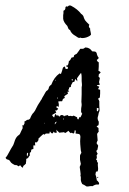

<svg xmlns="http://www.w3.org/2000/svg" viewBox="-26 -690 468 696"><path d="M8 -140 14 -151 22 -164 25 -172 28 -181Q32 -192 39 -198L43 -201L46 -204L51 -215L56 -225V-230L55 -236Q58 -236 59 -235L61 -239L63 -243V-246L62 -249L66 -251L70 -254Q75 -257 77 -256Q79 -256 83 -260Q89 -276 96 -282Q97 -283 101 -289L103 -293L105 -297Q112 -311 115 -315L119 -321L123 -328Q124 -328 125 -330.5Q126 -333 127 -335Q128 -336 130 -340Q132 -344 133 -345Q140 -358 142 -360Q150 -364 151 -372Q152 -378 160 -383Q170 -410 190 -424L192 -423Q193 -422 195 -422Q200 -435 201 -441Q202 -447 209 -449L212 -440Q218 -440 220 -441V-447Q216 -449 213 -450Q213 -452 217 -453H219Q220 -454 220 -454Q220 -456 221 -456Q223 -461 224 -470H225L226 -469L230 -475L233 -481L237 -482L241 -483Q243 -489 243 -490L248 -493L252 -495L258 -503L265 -513H275L279 -515L283 -518Q299 -518 308 -504L319 -503Q325 -500 325 -494Q327 -486 332 -480L329 -476L325 -473Q325 -468 332 -464V-449L331 -433L334 -432Q337 -430 339 -428Q338 -426 332 -420V-417L331 -413Q334 -410 336 -407L333 -392Q334 -390 336 -383L331 -382L325 -381Q326 -378 330 -377H332L334 -375L332 -372Q331 -369 329 -367L333 -366L337 -364V-351L336 -337L335 -336Q334 -335 332.5 -334Q331 -333 329 -332L332 -328L334 -323V-307L335 -290L334 -286L332 -281L331 -276L330 -271Q325 -259 332 -249V-243L331 -236Q330 -236 328.5 -235Q327 -234 326 -233Q325 -232 324 -232L327 -229L331 -226Q331 -216 332 -213Q331 -212 329.5 -210Q328 -208 327 -206L326 -205L327 -193L328 -181L326 -177L324 -171L330 -162L327 -147L325 -145L323 -143Q325 -137 328 -133Q326 -130 324 -126L325 -122V-117L324 -115L322 -113Q323 -112 324 -110L326 -108V-103L328 -101L329 -100V-98Q328 -94 329 -86Q331 -73 327 -68H322Q320 -60 320 -58L323 -48L324 -42L325 -36L328 -34L331 -30Q335 -26 332 -21H322Q315 -19 309 -15Q305 -16 299 -15L293 -14H288L280 -19L272 -23Q266 -34 267 -42V-50L266 -51Q264 -52 266 -54Q267 -57 265 -70L264 -77L263 -85Q264 -87 265.5 -91Q267 -95 267 -96Q266 -102 264 -111V-126L266 -131L269 -136Q269 -138 268 -139V-142L267 -144L266 -155L265 -166Q264 -179 265 -188Q267 -200 261 -204L255 -205L248 -206Q248 -213 249 -216L245 -218Q245 -216 244 -213L243 -208Q241 -206 239 -206L236 -208Q231 -210 230 -207Q223 -214 222 -216L217 -212L211 -208L208 -209Q208 -210 207 -210Q206 -210 205 -211Q204 -210 198 -210L189 -209L184 -214Q180 -217 178 -220L179 -215L180 -209H176L173 -208Q171 -211 168 -213L167 -210L166 -207H161L158 -210Q157 -211 155 -214L154 -210L153 -206H140L136 -202L133 -203L131 -204L122 -196L113 -187Q113 -184 114 -183L108 -174H101Q101 -166 102 -163H95V-150L91 -149L87 -147V-143L86 -139Q85 -138 82 -136V-126L79 -123L77 -119Q75 -116 69 -114V-106Q68 -103 68 -97L66 -95L64 -93L58 -88V-85L57 -82Q53 -84 51 -86L49 -89L47 -91L41 -87L37 -90L32 -92H31L29 -91L20 -96Q14 -100 13 -102L11 -105L8 -109Q3 -112 0 -112Q-1 -112 -3 -114L-6 -118Q0 -124 8 -140ZM163 -272 166 -268 170 -264Q171 -265 171.5 -267.5Q172 -270 172 -271L174 -274L175 -278L181 -269Q181 -270 182 -271Q182 -272 183 -274Q184 -272 189 -267L195 -273H199L203 -272L205 -270L206 -268Q208 -271 212 -271L216 -272L219 -273Q220 -272 222 -270L224 -269Q225 -270 231 -270L234 -269H237L241 -271L247 -268Q252 -266 253 -265L254 -263V-260Q256 -257 258 -257L260 -261L261 -265H266Q271 -275 272 -278L270 -280Q269 -283 268 -285Q268 -299 269 -302Q270 -305 270 -312L269 -321L270 -348V-374L271 -380V-385L270 -396V-407Q270 -418 269 -421Q269 -425 267 -425L260 -416L253 -406L254 -401V-395L252 -398L250 -400L247 -404L245 -398L243 -393H238L236 -389L233 -384Q230 -379 231 -375L225 -373Q224 -372 224 -367L221 -364Q222 -361 225 -358H222L218 -357L220 -353V-350Q210 -344 207 -341L208 -338L209 -335L205 -333L202 -331Q200 -324 199 -323H192L185 -322Q189 -310 186 -302Q183 -305 180 -306L179 -303L178 -301L182 -298L185 -296L182 -292L178 -289Q177 -290 174 -290L176 -286L178 -282L171 -278L164 -274Q164 -272 163 -272ZM203 -622V-635L204 -642V-651Q209 -653 210 -656L211 -659V-662Q212 -669 220 -666Q221 -669 225 -670Q228 -671 232 -669Q255 -657 268 -640Q273 -637 276 -632L278 -626L280 -621Q282 -616 288 -610L293 -605L298 -600Q293 -594 301 -586Q300 -583 302 -576L303 -571L304 -565Q301 -559 286 -554Q271 -550 264 -554Q262 -549 249 -559Q232 -568 228 -581Q223 -583 222 -586L220 -591L218 -596Q204 -610 203 -622ZM325 -299V-290Q325 -288 326 -287Q328 -286 329 -287L331 -292L332 -297L329 -298ZM73 -123 75 -129 76 -134 74 -135 73 -136 72 -137Q70 -126 73 -123ZM173 -239Q175 -242 178 -246L180 -249Q171 -247 173 -239ZM236 -398Q241 -400 236 -403Q231 -401 236 -398ZM205 -256Q207 -259 205 -261Q202 -259 205 -256ZM329 -45H327Q326 -49 330 -49V-47ZM182 -338V-332Q183 -332 184 -333Q184 -336 182 -338ZM135 -246 136 -243 137 -240Q138 -243 135 -246ZM177 -397V-402L175 -398ZM208 -352H211Q210 -353 208 -353ZM240 -472Q241 -473 241 -475Q240 -474 240 -472ZM122 -614 121 -616Q121 -615 122 -614Z"/></svg>

Font: Kom-post
Style: Regular
Weight: 400
Designer: @guaschetti
Foundry: guaschetti
Version: Version 1.00 December 6, 2021, initial release